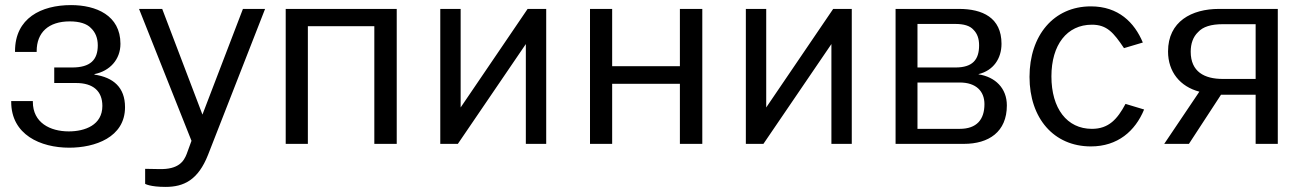

<svg xmlns="http://www.w3.org/2000/svg" viewBox="-20 -565 5111 754"><path d="M252 15C352 15 471 -25 471 -144C471 -222 425 -261 351 -272V-274C411 -286 453 -331 453 -393C453 -505 357 -545 259 -545C142 -545 39 -494 39 -364V-361H124V-364C124 -437 170 -481 254 -481C292 -481 321 -472 337 -455C355 -438 364 -415 364 -387C364 -330 335 -300 263 -300H193V-239H279C346 -239 382 -207 382 -149C382 -74 314 -49 250 -49C177 -49 109 -83 109 -165V-168H24V-165C24 -36 139 15 252 15Z M630 169C702 169 758 142 797 43L1021 -530H934L775 -115L617 -530H526L732 -12L713 40C702 68 682 101 605 99L550 98V157C550 157 569 169 630 169Z M1102 -530V0H1189V-462H1450V0H1538V-530Z M1789 -143V-530H1709V0H1778L2045 -392V0H2125V-530H2052Z M2297 -530V0H2384V-236H2650V0H2738V-530H2650V-305H2384V-530Z M2989 -143V-530H2909V0H2978L3245 -392V0H3325V-530H3252Z M3497 0H3765C3863 0 3934 -47 3934 -151C3934 -219 3888 -263 3823 -273V-274C3881 -288 3913 -335 3913 -393C3913 -496 3838 -530 3746 -530H3497ZM3583 -300V-471H3731C3765 -471 3789 -464 3803 -448C3818 -433 3825 -413 3825 -387C3825 -330 3799 -300 3732 -300ZM3583 -59V-241H3749C3813 -241 3846 -207 3846 -156C3846 -96 3816 -59 3749 -59Z M4264 -540C4118 -540 4023 -426 4023 -263C4023 -101 4118 10 4264 10C4369 10 4438 -50 4473 -135L4400 -157C4368 -97 4334 -59 4268 -59C4170 -59 4109 -139 4109 -265C4109 -389 4170 -468 4268 -468C4327 -468 4353 -437 4394 -376L4468 -398C4435 -477 4372 -540 4264 -540Z M4649 0 4775 -193H4911V0H4998V-530H4767C4660 -530 4567 -481 4567 -363C4567 -283 4614 -225 4690 -205L4552 0ZM4782 -255C4710 -255 4656 -283 4656 -362C4656 -393 4665 -420 4685 -439C4704 -460 4736 -470 4782 -470H4911V-255Z"/></svg>

Font: Cheyenne Sans
Style: Regular
Weight: 400
Designer: The Public Sans project authors (U.S. Web Design System), Libre Franklin designed by Pablo Impallari and Rodrigo Fuenzal
Foundry: The Cheyenne Sans Project Authors
Version: Version 2.007